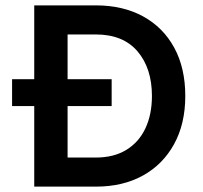

<svg xmlns="http://www.w3.org/2000/svg" viewBox="-20 -695 755 715"><path d="M107.5 0V-300H25V-400H107.5V-675H336.7Q437.5 -675 512.5 -634.2Q587.5 -593.3 628.8 -517.5Q670 -441.7 670 -337.5Q670 -234.2 628.3 -158.3Q586.7 -82.5 512.1 -41.2Q437.5 0 336.7 0ZM231.7 -108.3H336.7Q404.2 -108.3 450.8 -137.1Q497.5 -165.8 521.7 -217.5Q545.8 -269.2 545.8 -337.5Q545.8 -440.8 492.1 -503.8Q438.3 -566.7 336.7 -566.7H231.7V-400H395.8V-300H231.7Z"/></svg>

Font: Funnel Sans Light SemiBold
Style: Regular
Weight: 600
Version: Version 1.000